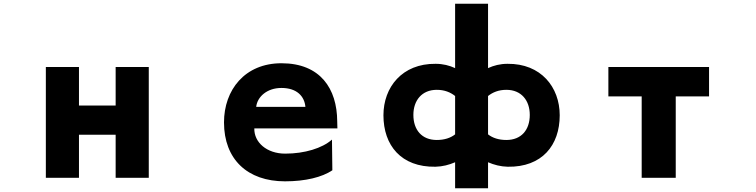

<svg xmlns="http://www.w3.org/2000/svg" viewBox="-20 -886 4040 1026"><path d="M598 -166V64H775V-528H598V-322H402V-528H225V64H402V-166Z M1339 -200H1783C1783 -200 1782 -227 1782 -238C1781 -412 1692 -548 1484 -548C1288 -548 1177 -405 1177 -232C1177 -35 1302 83 1503 83C1612 83 1701 61 1756 24L1754 -140C1702 -94 1608 -65 1504 -65C1405 -65 1337 -126 1339 -200ZM1612 -315H1349C1355 -369 1407 -416 1484 -416C1567 -416 1607 -371 1612 -315Z M2971 -270C2971 -420 2871 -547 2692 -545C2653 -545 2618 -536 2588 -522V-866H2412V-522C2382 -536 2347 -545 2308 -545C2129 -547 2029 -420 2029 -270C2029 -110 2123 8 2307 5C2345 4 2380 -5 2412 -19V120H2588V-19C2620 -5 2655 4 2693 5C2877 8 2971 -110 2971 -270ZM2588 -168V-373C2613 -393 2645 -406 2686 -406C2766 -406 2811 -349 2811 -272C2811 -192 2766 -138 2686 -138C2645 -138 2612 -149 2588 -168ZM2412 -373V-168C2388 -149 2355 -138 2314 -138C2234 -138 2189 -192 2189 -272C2189 -349 2234 -406 2314 -406C2355 -406 2387 -393 2412 -373Z M3591 64V-371H3769V-528H3231V-371H3409V64Z"/></svg>

Font: LINE Seed JP App_OTF ExtraBold
Style: Regular
Weight: 800
Designer: LINE & Fontrix & Fontworks
Version: Version 1.013